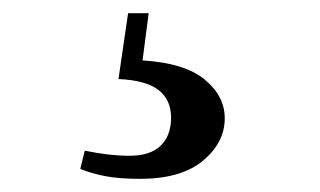

<svg xmlns="http://www.w3.org/2000/svg" viewBox="-20 -24 487 292"><path d="M160.2 96.2 174.8 -3.9H206.1L196.8 67.9Q260.7 71.8 291.3 96.9Q321.8 122.1 321.8 155.8Q321.8 192.9 288.6 220.5Q255.4 248 192.9 248Q161.6 248 140.1 243.9Q118.7 239.7 102.1 232.9L108.9 205.1Q146 212.9 176.8 212.9Q208.5 212.9 224.4 197.5Q240.2 182.1 240.2 154.8Q240.2 127.9 221.2 113Q202.1 98.1 160.2 96.2Z"/></svg>

Font: Source Han Serif TW
Style: Bold
Weight: 700
Designer: Ryoko NISHIZUKA Ë•øÂ°öÊ∂ºÂ≠ê (kana & ideographs); Frank Grie√ühammer (Latin, Greek & Cyrillic); Wenlong ZHANG Âº†ÊñáÈæô 
Foundry: Adobe
Version: Version 2.003;hotconv 1.1.1;makeotfexe 2.6.0